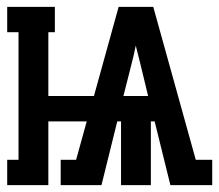

<svg xmlns="http://www.w3.org/2000/svg" viewBox="-20 -540 640 560"><path d="M1 0V-74H34V-446H1V-520H140V-446H121V-260H254L326 -520H427L551 -74H599V0H477L431 -186H420V0H333V-186H322L276 0H157V-74H202L233 -186H121V0ZM340 -260H412L391 -347Q387 -362 383.5 -377Q380 -392 376 -407Q373 -392 369.5 -377Q366 -362 362 -347Z"/></svg>

Font: Iosevka HT Extended
Style: Bold
Weight: 700
Width: 7
Monospace: yes
Designer: Belleve Invis
Foundry: Belleve Invis
Version: Version 32.3.0; ttfautohint (v1.8.4)